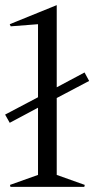

<svg xmlns="http://www.w3.org/2000/svg" viewBox="-42 -732 369 752"><path d="M-22 -283.2 106.9 -351.1V-637.2L0 -628.9L-3.9 -637.2L180.2 -711.9V-390.1L289.1 -448.2L307.1 -415L180.2 -348.1V-46.9L290 -7.8L288.1 0H-1L-2.9 -7.8L106.9 -46.9V-310.1L-3.9 -251Z"/></svg>

Font: Halibut Cnd
Style: Regular
Weight: 400
Width: 3
Designer: Matteo Maggi
Foundry: Collletttivo
Version: Version 3.080 | FøM Fix